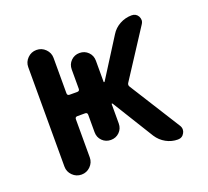

<svg xmlns="http://www.w3.org/2000/svg" viewBox="-96 -662 820 758"><g transform="rotate(-20 314.0 -283.5)"><path d="M72.3 -74.2V-492.2Q72.3 -513.7 87.9 -529.3Q103.5 -544.9 125.5 -544.9Q147.5 -544.9 163.1 -529.3Q178.7 -513.7 178.7 -492.2V-343.8Q178.7 -334 188.5 -334H220.7Q230.5 -334 230.5 -343.8V-424.8Q230.5 -446.3 245.1 -460.9Q259.8 -475.6 281.2 -475.6Q302.7 -475.6 317.4 -460.9Q332 -446.3 332 -424.8V-335.9Q332 -334 333.5 -334Q335 -334 335.9 -335L438.5 -497.1Q452.1 -519.5 475.6 -532.2Q499 -544.9 525.4 -544.9Q543.9 -544.9 552.7 -529.3Q556.6 -521.5 556.6 -513.7Q556.6 -505.9 550.8 -497.1L421.9 -298.8Q417 -291 421.9 -283.2L556.6 -69.3Q561.5 -61.5 561.5 -52.7Q561.5 -44.9 557.6 -38.1Q548.8 -21.5 530.3 -21.5Q503.9 -21.5 481 -34.2Q458 -46.9 443.4 -69.3L335.9 -243.2Q335 -244.1 333.5 -244.1Q332 -244.1 332 -242.2V-161.1Q332 -139.6 317.4 -125Q302.7 -110.4 281.2 -110.4Q259.8 -110.4 245.1 -125Q230.5 -139.6 230.5 -161.1V-234.4Q230.5 -244.1 220.7 -244.1H188.5Q178.7 -244.1 178.7 -234.4V-74.2Q178.7 -52.7 163.1 -37.1Q147.5 -21.5 125.5 -21.5Q103.5 -21.5 87.9 -37.1Q72.3 -52.7 72.3 -74.2Z"/></g></svg>

Font: Gen Jyuu GothicX Medium
Style: Regular
Weight: 500
Designer: Ryoko NISHIZUKA (kana &amp; ideographs); Paul D. Hunt (Latin, Greek &amp; Cyrillic); Wenlong ZHANG (bopomofo); Sandoll C
Version: Version 1.058.20140828